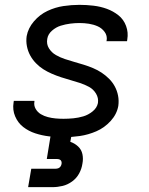

<svg xmlns="http://www.w3.org/2000/svg" viewBox="-20 -558 616 792"><path d="M242 8Q275 8 309.5 3Q344 -2 377.5 -16.5Q411 -31 436.5 -59Q462 -87 468 -121Q471 -143 467 -163.5Q463 -184 453.5 -201.5Q444 -219 430 -233Q416 -247 399.5 -258Q383 -269 364 -277Q345 -285 325.5 -291Q306 -297 286.5 -302.5Q267 -308 247.5 -314.5Q228 -321 210.5 -331Q193 -341 182 -358.5Q171 -376 175 -398Q178 -417 194.5 -431.5Q211 -446 230.5 -452Q250 -458 269.5 -460.5Q289 -463 308 -463Q328 -463 347 -460Q366 -457 383 -449.5Q400 -442 411.5 -426.5Q423 -411 420 -391Q419 -390 419 -388H504Q505 -392 505 -395Q510 -424 500 -451Q490 -478 468.5 -495Q447 -512 421 -521.5Q395 -531 366 -534.5Q337 -538 308 -538Q275 -538 241.5 -533Q208 -528 176 -513Q144 -498 120 -470Q96 -442 90 -409Q87 -388 91 -367.5Q95 -347 104.5 -329.5Q114 -312 128 -297.5Q142 -283 158.5 -272.5Q175 -262 193.5 -254Q212 -246 231.5 -239.5Q251 -233 271 -227.5Q291 -222 310.5 -215.5Q330 -209 347.5 -199.5Q365 -190 376 -172Q387 -154 384 -133Q380 -113 362 -98.5Q344 -84 323.5 -78Q303 -72 282.5 -70Q262 -68 242 -68Q225 -68 209 -69.5Q193 -71 177.5 -75Q162 -79 148.5 -87Q135 -95 127 -109Q119 -123 122 -139V-142H37Q36 -139 36 -135Q31 -105 42.5 -78Q54 -51 76 -34Q98 -17 125.5 -8Q153 1 182.5 4.5Q212 8 242 8ZM96 214H196Q217 214 238 209Q259 204 277.5 190.5Q296 177 306.5 157.5Q317 138 320 117Q324 97 320 78Q316 59 302 46Q288 33 270 27L275 0H189L173 98H216Q221 98 226 100Q231 102 233 107Q235 112 234 118Q233 124 229.5 129Q226 134 220.5 136Q215 138 209 138H109Z"/></svg>

Font: Iosevka Sparkle
Style: Italic
Weight: 400
Italic angle: -9°
Designer: Belleve Invis
Foundry: Belleve Invis
Version: Version 4.5.0; ttfautohint (v1.8.3)